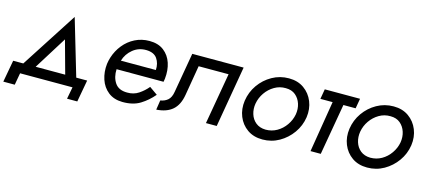

<svg xmlns="http://www.w3.org/2000/svg" viewBox="-55 -901 3100 1394"><g transform="rotate(15 1494.5 -204.0)"><path d="M490 0H96L80 90H-6L24 -75H100L373 -498L498 -75H580L550 90H473ZM347 -322 193 -75H415Z M1095 -106Q1053 -56 999.5 -23Q946 10 866 9Q802 8 759.5 -25.5Q717 -59 699 -113.5Q681 -168 688 -230Q690 -243 692.5 -255Q695 -267 699 -279Q716 -333 751 -376.5Q786 -420 835.5 -445Q885 -470 944 -470Q1010 -470 1052 -437.5Q1094 -405 1111.5 -352Q1129 -299 1122 -234Q1121 -228 1120 -222Q1119 -216 1118 -210H765Q762 -150 790 -108Q818 -66 882 -66Q931 -65 968.5 -90Q1006 -115 1034 -149ZM938 -400Q881 -401 838 -366Q795 -331 779 -278H1042Q1045 -328 1020.5 -363.5Q996 -399 938 -400Z M1653 -460 1574 0H1493L1560 -385H1335L1297 -160Q1284 -82 1240 -44Q1196 -6 1119 -1L1130 -73Q1163 -78 1185.5 -97.5Q1208 -117 1215 -160L1267 -460Z M1723 -230Q1733 -297 1771 -351Q1809 -405 1866.5 -437.5Q1924 -470 1992 -470Q2059 -470 2106 -436.5Q2153 -403 2175 -348.5Q2197 -294 2188 -230Q2178 -164 2139.5 -110Q2101 -56 2044 -23.5Q1987 9 1919 9Q1852 9 1805 -24Q1758 -57 1736 -111.5Q1714 -166 1723 -230ZM1804 -230Q1797 -189 1808.5 -151.5Q1820 -114 1849 -90.5Q1878 -67 1923 -66Q1969 -66 2007.5 -88Q2046 -110 2072.5 -148Q2099 -186 2107 -230Q2114 -272 2102 -309.5Q2090 -347 2061.5 -371Q2033 -395 1988 -395Q1942 -396 1903 -373Q1864 -350 1838 -312.5Q1812 -275 1804 -230Z M2263 -460H2528L2515 -385H2423L2356 0H2279L2342 -385H2250Z M2510 -230Q2520 -297 2558 -351Q2596 -405 2653.5 -437.5Q2711 -470 2779 -470Q2846 -470 2893 -436.5Q2940 -403 2962 -348.5Q2984 -294 2975 -230Q2965 -164 2926.5 -110Q2888 -56 2831 -23.5Q2774 9 2706 9Q2639 9 2592 -24Q2545 -57 2523 -111.5Q2501 -166 2510 -230ZM2591 -230Q2584 -189 2595.5 -151.5Q2607 -114 2636 -90.5Q2665 -67 2710 -66Q2756 -66 2794.5 -88Q2833 -110 2859.5 -148Q2886 -186 2894 -230Q2901 -272 2889 -309.5Q2877 -347 2848.5 -371Q2820 -395 2775 -395Q2729 -396 2690 -373Q2651 -350 2625 -312.5Q2599 -275 2591 -230Z"/></g></svg>

Font: Von Book
Style: Italic
Weight: 400
Version: Version 4.000; ttfautohint (v1.8.4.7-5d5b)